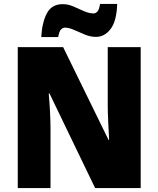

<svg xmlns="http://www.w3.org/2000/svg" viewBox="-20 -953 803 973"><path d="M693 0H462L231 -479H227Q231 -435 233.5 -385Q236 -335 236 -298V0H70V-714H300L530 -244H533Q531 -286 528.5 -334Q526 -382 526 -417V-714H693ZM189 -765Q193 -839 217.5 -885.5Q242 -932 298 -932Q325 -932 351.5 -920.5Q378 -909 404.5 -897Q431 -885 455 -885Q465 -885 474 -895Q483 -905 487 -933H574Q571 -846 540.5 -806Q510 -766 466 -766Q438 -766 409.5 -778Q381 -790 355 -801.5Q329 -813 308 -813Q299 -813 289.5 -804Q280 -795 275 -765Z"/></svg>

Font: Noto Sans Hebrew SemiCondensed Black
Style: Regular
Weight: 900
Width: 4
Designer: Ben Nathan
Foundry: Google LLC
Version: Version 3.001; ttfautohint (v1.8.4.7-5d5b)